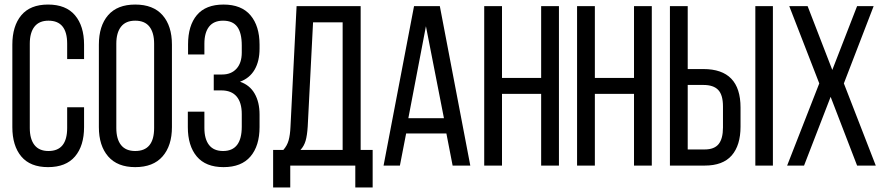

<svg xmlns="http://www.w3.org/2000/svg" viewBox="-20 -727 3888 843"><path d="M190.9 -707Q269.5 -707 309.3 -659.9Q349.1 -612.8 349.1 -530.8V-467.8H274.9V-535.2Q274.9 -636.2 192.9 -636.2Q151.9 -636.2 131.3 -609.9Q110.8 -583.5 110.8 -535.2V-165Q110.8 -116.7 131.3 -90.3Q151.9 -64 192.9 -64Q274.9 -64 274.9 -165V-255.9H349.1V-168.9Q349.1 -86.9 309.3 -40Q269.5 6.8 190.9 6.8Q112.8 6.8 73.5 -40Q34.2 -86.9 34.2 -168.9V-530.8Q34.2 -612.8 73.5 -659.9Q112.8 -707 190.9 -707Z M414.1 -168.9V-530.8Q414.1 -613.3 454.6 -660.2Q495.1 -707 573.7 -707Q652.8 -707 693.8 -660.2Q734.9 -613.3 734.9 -530.8V-168.9Q734.9 -87.4 693.8 -40.3Q652.8 6.8 573.7 6.8Q495.6 6.8 454.8 -40.3Q414.1 -87.4 414.1 -168.9ZM490.7 -535.2V-165Q490.7 -116.2 511.5 -90.1Q532.2 -64 573.7 -64Q656.7 -64 656.7 -165V-535.2Q656.7 -583.5 636.2 -609.9Q615.7 -636.2 573.7 -636.2Q532.2 -636.2 511.5 -609.9Q490.7 -583.5 490.7 -535.2Z M961.4 -707Q1040 -707 1079.8 -659.9Q1119.6 -612.8 1119.6 -530.8V-513.2Q1119.6 -458.5 1097.9 -421.1Q1076.2 -383.8 1033.7 -368.2Q1076.7 -353.5 1098.1 -315.9Q1119.6 -278.3 1119.6 -224.1V-168.9Q1119.6 -86.9 1079.8 -40Q1040 6.8 961.4 6.8Q883.3 6.8 844 -40Q804.7 -86.9 804.7 -168.9V-236.8H877.4V-165Q877.4 -116.7 897.9 -90.3Q918.5 -64 959.5 -64Q1041.5 -64 1041.5 -170.9V-226.1Q1041.5 -276.9 1018.8 -303.5Q996.1 -330.1 951.7 -330.1H918.5V-399.9H955.6Q995.1 -399.9 1018.3 -425.3Q1041.5 -450.7 1041.5 -496.1V-527.8Q1041.5 -582.5 1021.7 -609.4Q1002 -636.2 959.5 -636.2Q918.5 -636.2 897.9 -609.9Q877.4 -583.5 877.4 -535.2V-487.8H805.7V-532.2Q805.7 -614.7 844.5 -660.9Q883.3 -707 961.4 -707Z M1616.2 96.2H1540V0H1254.4V96.2H1179.2V-68.8H1224.1Q1240.7 -87.4 1247.3 -111.1Q1253.9 -134.8 1255.4 -170.9L1282.2 -700.2H1563.5V-68.8H1616.2ZM1354.5 -628.9 1331.1 -171.9Q1328.6 -132.3 1321.8 -108.9Q1314.9 -85.4 1299.3 -68.8H1484.4V-628.9Z M1939.9 -141.1H1763.2L1735.8 0H1664.1L1797.9 -700.2H1911.1L2044.9 0H1967.3ZM1850.1 -611.8 1772.9 -208H1929.2Z M2356 -314.9H2184.1V0H2106V-700.2H2184.1V-384.8H2356V-700.2H2434.1V0H2356Z M2763.7 -314.9H2591.8V0H2513.7V-700.2H2591.8V-384.8H2763.7V-700.2H2841.8V0H2763.7Z M2999.5 -423.8H3068.4Q3231.4 -423.8 3231.4 -254.9V-170.9Q3231.4 -88.9 3192.6 -44.4Q3153.8 0 3074.2 0H2921.4V-700.2H2999.5ZM3296.4 -700.2H3373.5V0H3296.4ZM2999.5 -70.8H3074.2Q3116.2 -70.8 3135.3 -94.5Q3154.3 -118.2 3154.3 -167V-259.8Q3154.3 -310.1 3133.5 -332Q3112.8 -354 3068.4 -354H2999.5Z M3743.2 0 3627 -301.8 3510.3 0H3436L3577.1 -360.8L3445.3 -700.2H3525.9L3634.3 -419.9L3743.2 -700.2H3815.9L3685.1 -360.8L3825.2 0Z"/></svg>

Font: Bebas Neue Regular
Style: Regular
Weight: 400
Designer: Ryoichi Tsunekawa
Foundry: Ryoichi Tsunekawa
Version: Version 001.003